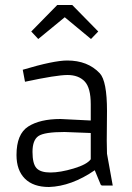

<svg xmlns="http://www.w3.org/2000/svg" viewBox="-20 -743 526 768"><path d="M408 -299 407 -180Q407 -152 408 -128L430 -6L431 -1H387L383 -4L359 -62Q266 2 176 5Q113 5 79.5 -28.5Q46 -62 46 -123Q46 -207 93 -237Q140 -267 222 -267Q232 -267 343 -261V-326Q343 -392 318.5 -417.5Q294 -443 250 -443Q206 -443 80 -416L71 -464Q195 -501 249 -501Q331 -501 379 -450Q408 -419 408 -299ZM343 -211 238 -215Q158 -215 134 -199Q110 -183 110 -135.5Q110 -88 126 -70.5Q142 -53 181.5 -53Q221 -53 274.5 -69Q328 -85 343 -106ZM239 -674 133 -587 105 -617 209 -723H269L373 -617L344 -587Z"/></svg>

Font: Gafata
Style: Regular
Weight: 400
Designer: Lautaro Hourcade
Foundry: Lautaro Hourcade
Version: Version 4.002; ttfautohint (v0.94.20-1c74) -l 7 -r 28 -G 0 -